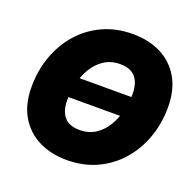

<svg xmlns="http://www.w3.org/2000/svg" viewBox="-130 -873 1031 1018"><g transform="rotate(20 385.0 -364.0)"><path d="M643.6 -420.9 625 -306.6H179.7L198.2 -420.9ZM348.6 10.3Q258.8 10.3 189.5 -24.7Q120.1 -59.6 80.8 -127Q41.5 -194.3 41.5 -291.5Q41.5 -382.8 70.3 -463.6Q99.1 -544.4 153.1 -606Q207 -667.5 282.7 -702.6Q358.4 -737.8 452.6 -737.8Q542 -737.8 611.1 -703.1Q680.2 -668.5 719.5 -600.8Q758.8 -533.2 758.8 -435.5Q758.8 -344.2 729.7 -263.4Q700.7 -182.6 646.7 -121.1Q592.8 -59.6 517.3 -24.7Q441.9 10.3 348.6 10.3ZM357.4 -162.6Q410.2 -162.6 448 -187.5Q485.8 -212.4 510.3 -253.7Q534.7 -294.9 546.4 -343Q558.1 -391.1 558.1 -437Q558.1 -479 545.4 -507.6Q532.7 -536.1 507.3 -550.5Q481.9 -564.9 443.8 -564.9Q391.6 -564.9 353.3 -539.8Q314.9 -514.6 290.5 -473.6Q266.1 -432.6 254.6 -384.8Q243.2 -336.9 243.2 -291Q243.2 -249 255.9 -220.2Q268.6 -191.4 293.9 -177Q319.3 -162.6 357.4 -162.6Z"/></g></svg>

Font: Inter 18pt Black
Style: Italic
Weight: 900
Italic angle: -9.3988°
Designer: Rasmus Andersson
Foundry: rsms
Version: Version 4.001;git-66647c0bb